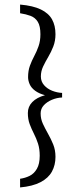

<svg xmlns="http://www.w3.org/2000/svg" viewBox="-20 -684 348 841"><path d="M68 137V99Q90 96 109.5 86.5Q129 77 141.5 55.5Q154 34 154 -2Q154 -32 146.5 -55Q139 -78 128.5 -98.5Q118 -119 110 -140.5Q102 -162 102 -189Q102 -217 121.5 -237Q141 -257 177 -267Q151 -274 134 -286.5Q117 -299 110 -315Q103 -331 103 -346Q103 -374 111 -396Q119 -418 130 -438.5Q141 -459 149 -482Q157 -505 157 -534Q157 -570 145.5 -588.5Q134 -607 114 -614.5Q94 -622 68 -626V-664Q125 -659 159 -642.5Q193 -626 208 -599Q223 -572 223 -534Q223 -505 213.5 -480.5Q204 -456 191.5 -435Q179 -414 169 -393Q159 -372 159 -349Q159 -327 173 -311Q187 -295 208.5 -286.5Q230 -278 252 -277V-257Q229 -256 207.5 -247Q186 -238 172 -223Q158 -208 158 -187Q158 -163 168 -141.5Q178 -120 190.5 -98Q203 -76 213 -51.5Q223 -27 223 3Q223 39 207.5 67.5Q192 96 157.5 114Q123 132 68 137Z"/></svg>

Font: Alumni Sans
Style: Regular
Weight: 400
Designer: Robert E. Leuschke
Foundry: Robert E. Leuschke
Version: Version 1.018